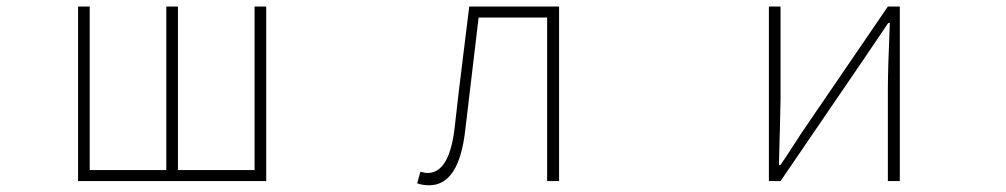

<svg xmlns="http://www.w3.org/2000/svg" viewBox="-20 -547 3040 580"><path d="M215.8 0V-527.3H251V-33.2H482.4V-527.3H517.6V-33.2H749V-527.3H784.2V0Z M1276.4 12.7Q1256.8 12.7 1240.2 6.8L1250 -28.3Q1263.7 -24.4 1271.5 -24.4Q1337.9 -24.4 1353.5 -162.1Q1359.4 -215.8 1366.7 -277.3Q1374 -338.9 1383.3 -412.1Q1392.6 -485.4 1397.5 -527.3H1668.9V0H1632.8V-494.1H1425.8Q1419.9 -442.4 1385.7 -156.2Q1367.2 12.7 1276.4 12.7Z M2302.7 0V-527.3H2337.9V-249Q2337.9 -226.6 2333 -48.8H2337.9Q2349.6 -65.4 2376 -106.4Q2402.3 -147.5 2414.1 -164.1L2662.1 -527.3H2698.2V0H2662.1V-277.3Q2662.1 -335 2668 -477.5H2663.1L2585.9 -363.3L2337.9 0Z"/></svg>

Font: GenEi Gothic M ExtraLight
Style: Regular
Weight: 200
Designer: o_tamon (Modified); [Source Han Sans]
Ryoko NISHIZUKA  (kana & ideographs); Paul D. Hunt (Latin, Greek & Cyrillic); Wenl
Version: Version 1.1a;Original Version 1.004